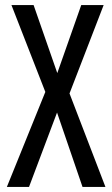

<svg xmlns="http://www.w3.org/2000/svg" viewBox="-20 -734 440 754"><path d="M394 0 253 -367 387 -714H299L205 -447L112 -714H25L158 -373L7 0H94L204 -292L304 0Z"/></svg>

Font: Noto Sans Gurmukhi UI ExtraCondensed
Style: Regular
Weight: 400
Width: 2
Designer: Jelle Bosma - Monotype Design Team
Foundry: Monotype Imaging Inc.
Version: Version 2.004